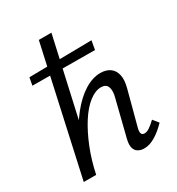

<svg xmlns="http://www.w3.org/2000/svg" viewBox="-171 -821 867 938"><g transform="rotate(-30 262.0 -352.5)"><path d="M370 6Q350 6 335.5 -3Q321 -12 316.5 -30Q312 -48 319 -77L370 -281Q379 -314 371.5 -336.5Q364 -359 334 -359Q302 -359 267 -331.5Q232 -304 200.5 -254.5Q169 -205 143 -140.5Q117 -76 101 0H50Q73 -99 108.5 -177Q144 -255 187.5 -309.5Q231 -364 277 -392.5Q323 -421 367 -421Q398 -421 419.5 -406.5Q441 -392 448 -362.5Q455 -333 443 -289L392 -97Q387 -78 390.5 -67.5Q394 -57 408 -57Q421 -57 436.5 -67.5Q452 -78 472 -97L497 -66Q464 -32 432 -13Q400 6 370 6ZM31 0 188 -711H259L100 0ZM401 -531 49 -533 57 -576 410 -581Z"/></g></svg>

Font: Ysabeau Office Medium
Style: Italic
Weight: 500
Italic angle: -12°
Designer: Christian Thalmann (Catharsis Fonts)
Version: Version 2.001;gftools[0.9.30]; featfreeze: tnum,lnum,ss02